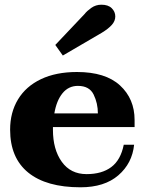

<svg xmlns="http://www.w3.org/2000/svg" viewBox="-20 -786 622 816"><path d="M247 -550 215 -595 340 -727Q349 -739 368 -752.5Q387 -766 411 -766Q440 -766 455 -751Q470 -736 470 -716Q470 -697 455.5 -680.5Q441 -664 413 -647ZM205 -246V-234Q205 -151 242.5 -98.5Q280 -46 348 -46Q413 -46 453 -76Q493 -106 506 -171H550Q542 -92 483 -41Q424 10 322 10Q177 10 100 -52.5Q23 -115 23 -235Q23 -308 56.5 -363.5Q90 -419 154 -449.5Q218 -480 307 -480Q428 -480 490 -423Q552 -366 552 -276V-246ZM211 -304H396Q396 -347 378 -384Q360 -421 311 -421Q271 -421 245.5 -389.5Q220 -358 211 -304Z"/></svg>

Font: Taviraj
Style: Bold
Weight: 700
Designer: Katatrad Team
Foundry: CadsonDemak
Version: Version 1.001